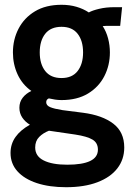

<svg xmlns="http://www.w3.org/2000/svg" viewBox="-20 -530 541 802"><path d="M256 252Q186 252 133.8 234.8Q81.5 217.5 52.8 185.5Q24 153.5 24 109Q24 71.5 44.8 42.2Q65.5 13 105 -9Q85 -21 73 -39Q61 -57 61 -80Q61 -104 74.8 -121.8Q88.5 -139.5 111 -150Q73 -177 53.5 -219.2Q34 -261.5 34 -311Q34 -365 57.5 -410.2Q81 -455.5 126.2 -482.8Q171.5 -510 237 -510Q271 -510 299.8 -501.5Q328.5 -493 351 -478Q366 -486.5 394.5 -493.2Q423 -500 458 -500Q466.5 -500 474.2 -500Q482 -500 490 -500L482 -422Q471 -422 459.8 -422Q448.5 -422 437 -422Q432.5 -422 425 -422Q417.5 -422 409 -421Q424 -398 431.5 -369.5Q439 -341 439 -311Q439 -257 415.8 -211.8Q392.5 -166.5 347.5 -139.2Q302.5 -112 237 -112Q223 -112 210 -114Q197 -116 184 -119Q173 -114.5 173 -103Q173 -89.5 189.5 -82.5Q206 -75.5 241 -70L327 -59Q407.5 -48.5 453.2 -13.5Q499 21.5 499 86Q499 136 470.2 173.2Q441.5 210.5 387 231.2Q332.5 252 256 252ZM261 158Q324 158 356.5 142.5Q389 127 389 95Q389 66.5 366.2 53Q343.5 39.5 294 32L184.5 16Q160 25.5 143.5 42.2Q127 59 127 86Q127 122.5 162.5 140.2Q198 158 261 158ZM237 -204Q281.5 -204 304.2 -233.2Q327 -262.5 327 -311Q327 -360 304.2 -389Q281.5 -418 237 -418Q192 -418 169 -389Q146 -360 146 -311Q146 -262.5 169 -233.2Q192 -204 237 -204Z"/></svg>

Font: Cabin Resolve
Style: Bold-Resolve
Weight: 700
Designer: Pablo Impallari
Foundry: Pablo Impallari. http://www.impallari.com Igino Marini. http://www.ikern.com
Version: Version 3.001